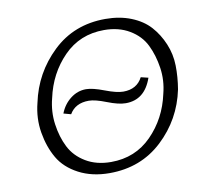

<svg xmlns="http://www.w3.org/2000/svg" viewBox="-75 -751 941 843"><g transform="rotate(-10 395.0 -329.0)"><path d="M348 6Q270 6 211 -25Q152 -56 123 -106Q94 -156 83 -221Q72 -286 89 -353Q116 -482 211 -573Q306 -664 446 -664Q510 -664 561 -643.5Q612 -623 643.5 -588Q675 -553 694.5 -506.5Q714 -460 715 -409Q716 -358 707 -304Q680 -174 584 -84Q488 6 348 6ZM363 -41Q471 -41 544 -115Q617 -189 640 -296Q655 -354 646.5 -411Q638 -468 615.5 -514Q593 -560 545 -588.5Q497 -617 432 -617Q324 -617 251.5 -543Q179 -469 156 -362Q141 -304 149 -246.5Q157 -189 180 -143.5Q203 -98 250.5 -69.5Q298 -41 363 -41ZM226 -278 193 -287Q208 -326 239.5 -350.5Q271 -375 309 -375Q338 -375 389 -355.5Q440 -336 469 -336Q530 -336 555 -385L588 -377Q556 -284 471 -284Q439 -284 389.5 -303.5Q340 -323 312 -323Q252 -323 226 -278Z"/></g></svg>

Font: EauTestText Semilight
Style: Italic
Weight: 300
Italic angle: -12°
Designer: Christian Thalmann (Catharsis Fonts)
Version: Version 0.001;PS 000.001;hotconv 1.0.88;makeotf.lib2.5.64775